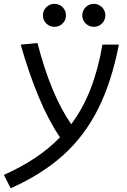

<svg xmlns="http://www.w3.org/2000/svg" viewBox="-55 -750 661 1000"><path d="M0.5 230.5 -34.7 161.1Q55.2 120.6 127.7 72.5Q200.2 24.4 257.3 -34.7Q197.3 -123.5 146.5 -245.4Q95.7 -367.2 52.7 -517.6L140.1 -525.9Q210.4 -254.4 315.9 -103Q377 -184.6 416.7 -286.9Q456.5 -389.2 478.5 -517.6H564Q527.3 -326.2 457 -184.8Q386.7 -43.5 274.7 57.6Q162.6 158.7 0.5 230.5ZM228.5 -610.4Q203.6 -610.4 186 -627.7Q168.5 -645 168.5 -669.9Q168.5 -694.8 186 -712.4Q203.6 -730 228.5 -730Q253.4 -730 271 -712.4Q288.6 -694.8 288.6 -669.9Q288.6 -645 271 -627.7Q253.4 -610.4 228.5 -610.4ZM433.6 -610.4Q408.7 -610.4 391.1 -627.7Q373.5 -645 373.5 -669.9Q373.5 -694.8 391.1 -712.4Q408.7 -730 433.6 -730Q458.5 -730 476.1 -712.4Q493.7 -694.8 493.7 -669.9Q493.7 -645 476.1 -627.7Q458.5 -610.4 433.6 -610.4Z"/></svg>

Font: Cascadia Mono PL SemiLight
Style: Italic
Weight: 350
Italic angle: -10°
Monospace: yes
Designer: Aaron Bell
Foundry: Saja Typeworks
Version: Version 2404.023; ttfautohint (v1.8.4)